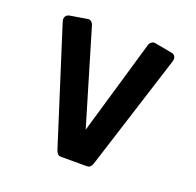

<svg xmlns="http://www.w3.org/2000/svg" viewBox="-112 -734 871 855"><g transform="rotate(20 323.5 -306.0)"><path d="M263 4Q252 4 246.5 -1.5Q241 -7 237 -18L63 -565Q59 -578 64.5 -588Q70 -598 83 -600L161 -613Q172 -616 180 -610Q188 -604 191 -594L324 -147L455 -595Q458 -606 466.5 -611.5Q475 -617 484 -615L566 -600Q578 -598 583 -588.5Q588 -579 584 -566L410 -19Q406 -8 400.5 -2Q395 4 383 4Z"/></g></svg>

Font: Rubik
Style: Bold
Weight: 700
Designer: Hubert and Fischer
Foundry: Hubert and Fischer
Version: Version 2.300;gftools[0.9.30]